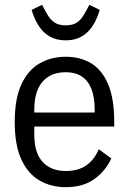

<svg xmlns="http://www.w3.org/2000/svg" viewBox="-20 -763 535 795"><path d="M252 12Q192 12 144 -15.5Q96 -43 68.5 -102.5Q41 -162 41 -258Q41 -354 68.5 -413.5Q96 -473 144 -500.5Q192 -528 252 -528Q313 -528 358 -500.5Q403 -473 428 -413.5Q453 -354 453 -258V-239H122V-206Q122 -130 156.5 -92.5Q191 -55 252 -55Q304 -55 337 -78Q370 -101 389 -145L441 -107Q417 -55 370.5 -21.5Q324 12 252 12ZM252 -464Q211 -464 182 -446.5Q153 -429 137.5 -395Q122 -361 122 -310V-297H372V-310Q372 -361 358.5 -395Q345 -429 318.5 -446.5Q292 -464 252 -464ZM252 -596Q226 -596 204.5 -603.5Q183 -611 165.5 -626.5Q148 -642 134.5 -665.5Q121 -689 111 -722L154 -743L172 -710Q187 -682 205.5 -670Q224 -658 252 -658Q281 -658 299 -670Q317 -682 332 -710L350 -743L393 -722Q383 -689 369.5 -665.5Q356 -642 338.5 -626.5Q321 -611 299.5 -603.5Q278 -596 252 -596Z"/></svg>

Font: IBM Plex Sans Condensed
Style: Regular
Weight: 400
Width: 3
Designer: Mike Abbink, Paul van der Laan, Pieter van Rosmalen
Foundry: Bold Monday
Version: Version 3.201